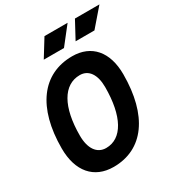

<svg xmlns="http://www.w3.org/2000/svg" viewBox="-208 -1028 1087 1173"><g transform="rotate(-30 335.0 -442.0)"><path d="M250.5 9.8C460 9.8 583.5 -161.6 583.5 -451.7C583.5 -609.9 502.9 -703.1 367.2 -703.1C155.8 -703.1 30.8 -533.7 30.8 -247.1C30.8 -85.4 112.3 9.8 250.5 9.8ZM268.1 -113.3C204.1 -113.3 166 -167.5 166 -259.3C166 -460.9 234.4 -580.1 350.1 -580.1C411.6 -580.1 448.2 -527.8 448.2 -439.5C448.2 -234.4 381.3 -113.3 268.1 -113.3ZM207 -771.5H349.6L445.8 -894H282.7ZM431.6 -771.5H564.5L670.4 -894H497.6Z"/></g></svg>

Font: Cascadia Code
Style: Bold Italic
Weight: 700
Italic angle: -10°
Monospace: yes
Designer: Aaron Bell
Foundry: Saja Typeworks
Version: Version 2404.023